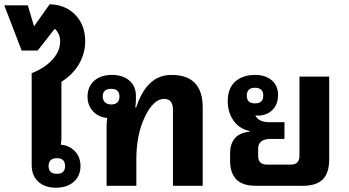

<svg xmlns="http://www.w3.org/2000/svg" viewBox="-58 -868 1631 897"><path d="M203 9Q151 9 120.5 -19.5Q90 -48 90 -97V-526Q151 -550 187 -589.5Q223 -629 223 -674Q223 -710 198 -734L118 -632H43L-38 -843H72L101 -745L174 -848Q249 -846 294.5 -798Q340 -750 340 -676Q340 -619 311.5 -569.5Q283 -520 229 -486V-223Q229 -208 226 -192Q266 -189 292 -161.5Q318 -134 318 -93Q318 -46 286.5 -18.5Q255 9 203 9ZM208 -56Q246 -56 246 -92Q246 -129 208 -129Q169 -129 169 -92Q169 -56 208 -56Z M440 0V-279Q440 -300 443 -317Q403 -320 377 -347.5Q351 -375 351 -417Q351 -463 382 -490.5Q413 -518 465 -518Q516 -518 546.5 -491.5Q577 -465 577 -420V-402Q577 -388 574 -366H578Q589 -399 601.5 -422.5Q614 -446 627 -462Q650 -490 678.5 -504Q707 -518 744 -518Q889 -518 889 -366V0H750V-355Q750 -406 709 -406Q683 -406 659.5 -383Q636 -360 617 -318Q598 -278 588.5 -228.5Q579 -179 579 -126V0ZM461 -380Q500 -380 500 -417Q500 -453 461 -453Q422 -453 422 -417Q422 -400 432.5 -390Q443 -380 461 -380Z M1138 0Q1074 0 1045.5 -30.5Q1017 -61 1017 -115V-153Q1017 -193 1037.5 -220Q1058 -247 1108 -253V-256Q1060 -266 1033 -304.5Q1006 -343 1006 -395Q1006 -456 1041 -487Q1076 -518 1134 -518Q1182 -518 1211.5 -493Q1241 -468 1241 -424Q1241 -380 1214.5 -354Q1188 -328 1147 -328Q1141 -328 1135 -329Q1149 -297 1202 -297H1271V-219H1207Q1148 -219 1148 -173V-140Q1148 -99 1189 -99H1301Q1341 -99 1341 -140V-510H1480V-124Q1480 -60 1450 -30Q1420 0 1357 0ZM1133 -385Q1172 -385 1172 -421Q1172 -458 1133 -458Q1095 -458 1095 -421Q1095 -385 1133 -385Z"/></svg>

Font: Noto Sans Thai Looped UI
Style: Bold
Weight: 700
Designer: Cadson Demak Team
Foundry: Cadson Demak Co., Ltd.
Version: Version 1.000; ttfautohint (v1.8.4.7-5d5b)